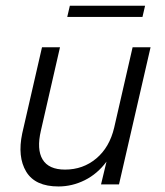

<svg xmlns="http://www.w3.org/2000/svg" viewBox="-20 -656 586 683"><path d="M219.2 -595.7 228.5 -635.7H496.1L486.8 -595.7ZM188 7.3Q105 7.3 73.2 -45.4Q41.5 -98.1 59.1 -181.6L129.4 -487.8H193.4L125.5 -191.4Q109.9 -124.5 131.6 -88.6Q153.3 -52.7 211.4 -52.7Q275.4 -52.7 322.5 -92.3Q369.6 -131.8 386.2 -202.1L451.7 -487.8H515.6L403.3 0H339.4L358.9 -81.1Q326.7 -37.6 281.7 -15.1Q236.8 7.3 188 7.3Z"/></svg>

Font: HK Grotesk Legacy
Style: Italic
Weight: 400
Italic angle: -13°
Designer: Alfredo Marco Pradil
Foundry: Hanken Design Co.
Version: Version 2.022;PS 002.022;hotconv 1.0.88;makeotf.lib2.5.64775